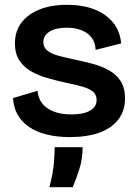

<svg xmlns="http://www.w3.org/2000/svg" viewBox="-20 -556 570 797"><path d="M270 13Q217 13 174.5 2.5Q132 -8 101.5 -28.5Q71 -49 53.5 -79.5Q36 -110 34 -149L136 -179Q138 -149 155 -127Q172 -105 203 -93Q234 -81 277 -81Q326 -81 353.5 -96.5Q381 -112 381 -141Q381 -163 366 -175.5Q351 -188 323.5 -196Q296 -204 256 -212Q216 -221 178.5 -231.5Q141 -242 110 -259.5Q79 -277 60.5 -305Q42 -333 42 -376Q42 -425 68 -460.5Q94 -496 142.5 -516Q191 -536 259 -536Q322 -536 370.5 -517.5Q419 -499 448.5 -463.5Q478 -428 483 -376L377 -349Q376 -379 360.5 -399.5Q345 -420 318.5 -430.5Q292 -441 257 -441Q212 -441 186 -425Q160 -409 160 -381Q160 -360 176 -346.5Q192 -333 221.5 -325Q251 -317 289 -309Q328 -301 365 -291Q402 -281 432.5 -264Q463 -247 481 -219Q499 -191 499 -148Q499 -97 471.5 -60.5Q444 -24 393 -5.5Q342 13 270 13ZM185 221Q201 159 204 118.5Q207 78 207 55H323Q323 103 309.5 145.5Q296 188 282 221Z"/></svg>

Font: Bricolage Grotesque 36pt SemiBold
Style: Regular
Weight: 600
Designer: Mathieu Triay
Foundry: Atelier Triay
Version: Version 1.001;gftools[0.9.33.dev8+g029e19f]